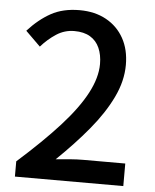

<svg xmlns="http://www.w3.org/2000/svg" viewBox="-53 -795 677 840"><g transform="rotate(5 285.0 -375.0)"><path d="M44 0V-67Q153 -164 226 -244.5Q299 -325 335.5 -394Q372 -463 372 -523Q372 -563 358.5 -593.5Q345 -624 317.5 -640.5Q290 -657 248 -657Q205 -657 169 -633.5Q133 -610 103 -576L38 -640Q85 -692 137.5 -721Q190 -750 263 -750Q330 -750 380 -722.5Q430 -695 457.5 -645.5Q485 -596 485 -529Q485 -458 450 -385.5Q415 -313 354 -239.5Q293 -166 215 -91Q244 -94 276.5 -96.5Q309 -99 335 -99H520V0Z"/></g></svg>

Font: Noto Sans SC Medium
Style: Regular
Weight: 500
Designer: Ryoko NISHIZUKA  (kana, bopomofo & ideographs); Paul D. Hunt (Latin, Greek & Cyrillic); Sandoll Communications , Soo-you
Foundry: Adobe
Version: Version 2.004-H2;hotconv 1.0.118;makeotfexe 2.5.65603